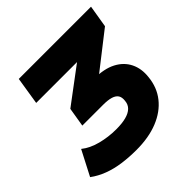

<svg xmlns="http://www.w3.org/2000/svg" viewBox="-186 -862 1030 1030"><g transform="rotate(-45 329.5 -347.0)"><path d="M278 11Q223 11 172 4Q121 -3 77.5 -19.5Q34 -36 -1 -62L72 -203Q109 -173 165 -158.5Q221 -144 280 -144Q324 -144 354.5 -152Q385 -160 402 -176.5Q419 -193 421 -219Q424 -244 414.5 -258.5Q405 -273 382.5 -280Q360 -287 322 -287H165L183 -396L446 -593L442 -548H76L101 -705H649L628 -578L377 -382L332 -420H389Q464 -420 513 -394.5Q562 -369 584.5 -323.5Q607 -278 600 -219Q593 -148 552 -96.5Q511 -45 441.5 -17Q372 11 278 11Z"/></g></svg>

Font: Nunito Sans 8pt Black
Style: Italic
Weight: 900
Italic angle: -9°
Version: Version 3.101;gftools[0.9.27]